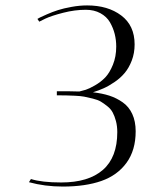

<svg xmlns="http://www.w3.org/2000/svg" viewBox="-20 -686 600 709"><path d="M189.9 -334V-349.1Q245.1 -349.1 272.9 -348.1Q284.2 -350.6 296.6 -354.5Q309.1 -358.4 330.8 -370.8Q352.5 -383.3 368.7 -400.1Q384.8 -417 397 -447Q409.2 -477.1 409.2 -514.2Q409.2 -538.1 403.6 -560.5Q397.9 -583 386 -603.8Q374 -624.5 350.8 -637.2Q327.6 -649.9 296.9 -649.9Q256.3 -649.9 213.4 -638.9Q170.4 -627.9 147.5 -617.2L125 -606L118.2 -616.2Q121.6 -618.2 127.9 -621.6Q134.3 -625 154.1 -633.5Q173.8 -642.1 194.3 -648.7Q214.8 -655.3 244.4 -660.6Q273.9 -666 301.8 -666Q378.4 -666 427.7 -628.9Q477.1 -591.8 477.1 -522Q477.1 -489.7 466.6 -462.4Q456.1 -435.1 440.4 -416.5Q424.8 -397.9 403.1 -383.1Q381.3 -368.2 362.5 -359.9Q343.8 -351.6 323.2 -345.2Q357.4 -341.3 383.8 -332.8Q410.2 -324.2 433.1 -308.1Q456.1 -292 468.5 -264.9Q481 -237.8 481 -201.2Q481 -131.3 447.3 -85Q413.6 -38.6 354.5 -17.8Q295.4 2.9 211.9 2.9Q145.5 2.9 86.9 -13.2L94.2 -24.9Q134.3 -12.2 206.1 -12.2Q306.6 -12.2 359.9 -58.6Q413.1 -105 413.1 -198.2Q413.1 -220.2 408.2 -238.8Q403.3 -257.3 396.2 -270.5Q389.2 -283.7 376.2 -293.9Q363.3 -304.2 352.3 -310.8Q341.3 -317.4 322.3 -322Q303.2 -326.7 290.8 -329.1Q278.3 -331.5 256.3 -332.5Q234.4 -333.5 223.1 -333.7Q211.9 -334 189.9 -334Z"/></svg>

Font: Antic Didone
Style: Regular
Weight: 400
Designer: Santiago Orozco
Foundry: Santiago Orozco
Version: Version 2.000